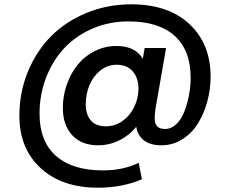

<svg xmlns="http://www.w3.org/2000/svg" viewBox="-20 -666 1066 889"><path d="M727.1 6.8Q676.3 6.8 647 -15.6Q617.7 -38.1 610.8 -79.1Q579.6 -39.6 532.7 -16.4Q485.8 6.8 435.1 6.8Q357.9 6.8 314.5 -39.8Q271 -86.4 271 -166Q271 -222.2 289.3 -274.4Q307.6 -326.7 339.6 -366.2Q371.6 -405.8 418.5 -429.4Q465.3 -453.1 519 -453.1Q606.4 -453.1 641.1 -394L649.9 -443.8H749L699.2 -158.2Q695.8 -130.9 696.5 -111.1Q697.3 -91.3 708.7 -80.1Q720.2 -68.8 744.1 -68.8Q773.4 -68.8 797.1 -92Q820.8 -115.2 834.5 -151.6Q848.1 -188 855.5 -228Q862.8 -268.1 862.8 -306.2Q862.8 -433.1 788.8 -500Q714.8 -566.9 574.2 -566.9Q486.3 -566.9 409.7 -534.2Q333 -501.5 279.1 -444.6Q225.1 -387.7 194.1 -308.3Q163.1 -229 163.1 -139.2Q163.1 -11.2 239.3 55.9Q315.4 123 456.1 123Q550.3 123 622.1 87.9L637.2 164.1Q545.4 203.1 433.1 203.1Q267.6 203.1 168.7 112.8Q69.8 22.5 69.8 -129.9Q69.8 -237.3 108.4 -332.3Q147 -427.2 214.6 -496.3Q282.2 -565.4 379.4 -605.7Q476.6 -646 587.9 -646Q759.3 -646 857.2 -554.4Q955.1 -462.9 955.1 -311Q955.1 -252 939.7 -195.8Q924.3 -139.6 896.2 -94.2Q868.2 -48.8 824 -21Q779.8 6.8 727.1 6.8ZM621.1 -256.8Q621.1 -304.7 594.7 -335.4Q568.4 -366.2 520 -366.2Q477.1 -366.2 443.6 -338.9Q410.2 -311.5 393.6 -270.3Q377 -229 377 -183.1Q377 -136.7 400.1 -108.9Q423.3 -81.1 470.2 -81.1Q512.2 -81.1 547.1 -105.7Q582 -130.4 601.6 -170.9Q621.1 -211.4 621.1 -256.8Z"/></svg>

Font: Poppins Medium
Style: Italic
Weight: 500
Italic angle: -10°
Designer: Ninad Kale (Devanagari), Jonny Pinhorn (Latin)
Foundry: Indian Type Foundry
Version: Version 3.200;PS 1.000;hotconv 16.6.54;makeotf.lib2.5.65590